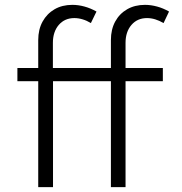

<svg xmlns="http://www.w3.org/2000/svg" viewBox="-20 -767 745 787"><path d="M197.3 0H136.7V-434.1H51.3V-488.3H136.7V-603Q136.7 -646 154.5 -678.5Q172.4 -710.9 203.6 -729Q234.9 -747.1 276.4 -747.1Q301.3 -747.1 326.2 -740.2Q351.1 -733.4 375.5 -719.7L352.5 -672.4Q335.9 -682.6 318.6 -687.7Q301.3 -692.9 284.7 -692.9Q245.1 -692.9 220.9 -664.8Q196.8 -636.7 196.8 -591.3V-488.3H434.6V-603Q434.6 -646 452.1 -678.5Q469.7 -710.9 501.2 -729Q532.7 -747.1 574.2 -747.1Q598.6 -747.1 623.8 -740.2Q648.9 -733.4 672.9 -719.7L650.4 -672.4Q615.7 -692.9 582.5 -692.9Q543 -692.9 518.8 -664.8Q494.6 -636.7 494.6 -591.3V-488.3H647.5V-434.1H494.6V0H434.6V-434.1H197.3Z"/></svg>

Font: Kumbh Sans Light
Style: Regular
Weight: 300
Version: Version 1.004